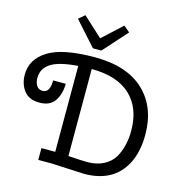

<svg xmlns="http://www.w3.org/2000/svg" viewBox="-132 -1053 1112 1181"><g transform="rotate(15 423.5 -462.5)"><path d="M304 0H216V-75H304V-622Q182 -613 131 -579Q80 -545 80 -486Q80 -456 93 -436.5Q106 -417 131 -417Q178 -417 178 -496H258Q258 -431 228 -386.5Q198 -342 131 -342Q64 -342 32 -384Q0 -426 0 -486Q0 -584 93 -642Q186 -700 390.5 -700Q595 -700 703.5 -597.5Q812 -495 812 -320Q812 -210 772 -133Q697 10 509 10ZM509 -65Q569 -65 613 -87.5Q657 -110 680 -148Q722 -221 722 -320Q722 -465 637 -545Q552 -625 389 -625V-71Q481 -65 509 -65ZM553 -902 417 -750H363L227 -902L266 -935L390 -821L514 -935Z"/></g></svg>

Font: Cherry Swash
Style: Regular
Weight: 400
Designer: Kasatkina Nataliya
Foundry: Nataliya Kasatkina
Version: Version 1.001